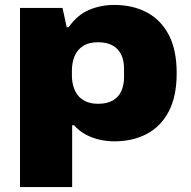

<svg xmlns="http://www.w3.org/2000/svg" viewBox="-20 -560 771 777"><path d="M61 197V-528H233L250 -450H258Q293 -500 340.5 -520Q388 -540 442 -540Q517 -540 574 -510Q631 -480 663 -419Q695 -358 695 -264Q695 -170 663 -109Q631 -48 574 -18Q517 12 442 12Q414 12 384 5.5Q354 -1 327 -15.5Q300 -30 280 -53H272V197ZM377 -140Q414 -140 437.5 -154Q461 -168 471.5 -192.5Q482 -217 482 -247V-282Q482 -313 471.5 -337Q461 -361 437.5 -375Q414 -389 377 -389Q339 -389 315.5 -373.5Q292 -358 281.5 -332Q271 -306 271 -274V-255Q271 -231 277 -210.5Q283 -190 295.5 -174Q308 -158 328.5 -149Q349 -140 377 -140Z"/></svg>

Font: Archivo SemiBold SemiExpanded Black
Style: Regular
Weight: 900
Width: 6
Version: Version 2.001